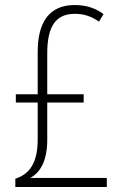

<svg xmlns="http://www.w3.org/2000/svg" viewBox="-20 -744 487 764"><path d="M277 -724C173 -724 130 -651 130 -538V-369H43V-336H130V-189C130 -98 99 -51 41 -33V0H405V-36H100C141 -57 168 -106 168 -187V-336H313V-369H168V-532C168 -641 203 -689 278 -689C311 -689 340 -681 374 -658L392 -688C360 -711 325 -724 277 -724Z"/></svg>

Font: Noto Sans Hebrew Condensed ExtraLight
Style: Regular
Weight: 200
Width: 3
Designer: Monotype Design Team
Foundry: Monotype Imaging Inc.
Version: Version 2.004